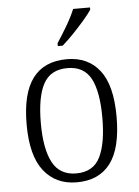

<svg xmlns="http://www.w3.org/2000/svg" viewBox="-55 -809 622 861"><g transform="rotate(-5 256.5 -378.0)"><path d="M256 10Q162 10 108 -58.5Q54 -127 54 -268Q54 -408 105.5 -476Q157 -544 259 -544Q354 -544 406.5 -476.5Q459 -409 459 -268Q459 -126 407.5 -58Q356 10 256 10ZM257 -30Q334 -30 364.5 -92Q395 -154 395 -268Q395 -387 363.5 -445.5Q332 -504 258 -504Q182 -504 150 -445Q118 -386 118 -268Q118 -152 150.5 -91Q183 -30 257 -30ZM224 -619Q246 -652 269.5 -692Q293 -732 307 -766H383V-756Q372 -739 348 -711Q324 -683 296.5 -654.5Q269 -626 246 -606H224Z"/></g></svg>

Font: Noto Serif Lao SemiCondensed Light
Style: Regular
Weight: 300
Width: 4
Designer: Monotype Design Team
Foundry: Monotype Imaging Inc.
Version: Version 2.003; ttfautohint (v1.8.4.7-5d5b)